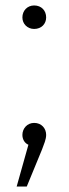

<svg xmlns="http://www.w3.org/2000/svg" viewBox="-20 -525 251 703"><path d="M105 -505C80 -505 62 -486 62 -461C62 -438 80 -419 105 -419C132 -419 149 -438 149 -461C149 -486 132 -505 105 -505ZM105 -75C80 -75 62 -55 62 -31C62 -15 70 -1 84 5L41 158H78L134 22C141 3 149 -15 149 -31C149 -55 132 -75 105 -75Z"/></svg>

Font: Glow Sans SC Normal Light
Style: Regular
Weight: 300
Designer: Ryoko NISHIZUKA (kana, bopomofo & ideographs); Paul D. Hunt (Latin, Greek & Cyrillic); Sandoll Communications, Soo-young
Version: Version 0.93